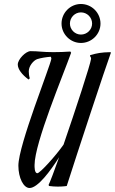

<svg xmlns="http://www.w3.org/2000/svg" viewBox="-20 -931 575 961"><path d="M535 -667 533 -670C487 -669 466 -665 431 -655V-649C434 -647 436 -642 436 -637C432 -607 358 -381 298 -207C259 -151 180 -64 167 -64C152 -64 153 -97 153 -105C153 -215 297 -557 336 -667L332 -673C309 -671 271 -670 247 -670C193 -670 173 -675 133 -675C109 -675 69 -634 69 -608C69 -585 90 -557 123 -533L129 -539C125 -552 124 -566 124 -574C124 -602 149 -629 166 -635C185 -641 209 -645 234 -647C236 -644 237 -640 237 -637C233 -603 72 -205 72 -102C72 -40 98 10 128 10C169 10 232 -75 276 -144C251 -74 231 -21 223 -5L226 0C241 2 256 3 269 3C295 3 314 0 314 0C361 -148 510 -600 535 -667ZM330 -813C330 -844 355 -869 385 -869C416 -869 441 -844 441 -813C441 -783 416 -758 385 -758C355 -758 330 -783 330 -813ZM288 -813C288 -760 332 -716 385 -716C439 -716 483 -760 483 -813C483 -867 439 -911 385 -911C332 -911 288 -867 288 -813Z"/></svg>

Font: Romanesco
Style: Regular
Weight: 400
Designer: Astigmatic (AOETI)
Foundry: Astigmatic (AOETI)
Version: Version 1.000